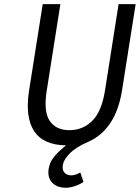

<svg xmlns="http://www.w3.org/2000/svg" viewBox="-20 -680 665 913"><path d="M293 212.9Q256.3 212.9 233.2 193.4Q210 173.8 210 139.2Q210 127.9 212.6 116.7Q215.3 105.5 218.3 96.9Q221.2 88.4 228.3 78.1Q235.4 67.9 239.7 62.3Q244.1 56.6 253.7 47.1Q263.2 37.6 267.1 34.2Q271 30.8 281.5 22Q292 13.2 293.9 11.2Q186 9.8 142.3 -56.6Q98.6 -123 118.2 -249L183.1 -660.2H267.1L202.1 -248Q186.5 -149.9 216.3 -105.5Q246.1 -61 310.1 -61Q374 -61 418.7 -105.5Q463.4 -149.9 479 -248L543.9 -660.2H625L560.1 -249Q529.8 -62 397.9 -4.9Q339.4 20 308.6 52.7Q277.8 85.4 277.8 115.2Q277.8 133.8 289.6 143.8Q301.3 153.8 318.8 153.8Q338.4 153.8 361.8 140.1L377 185.1Q360.4 196.8 336.2 204.8Q312 212.9 293 212.9Z"/></svg>

Font: Office Code Pro Italic
Style: Regular
Weight: 400
Italic angle: -9°
Designer: Nathan Rutzky & Paul D. Hunt
Foundry: Adobe Systems Incorporated
Version: Version 1.004;PS 001.004;hotconv 1.0.70;makeotf.lib2.5.58329